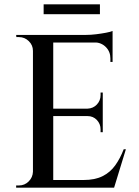

<svg xmlns="http://www.w3.org/2000/svg" viewBox="-20 -860 635 880"><path d="M224 -700V0H131V-700ZM492 -35 500 0H221V-35ZM451 -362V-328H221V-362ZM496 -700V-665H221V-700ZM557 -176 503 0H327L363 -35Q415 -35 450 -52.5Q485 -70 508 -102Q531 -134 547 -176ZM451 -330V-254H441V-267Q441 -292 424 -310Q407 -328 381 -328V-330ZM451 -436V-360H381V-362Q407 -363 424 -381Q441 -399 441 -424V-436ZM496 -668V-576H486V-592Q486 -623 465.5 -644Q445 -665 413 -666V-668ZM496 -718V-689L374 -700Q396 -700 420.5 -703Q445 -706 466 -710Q487 -714 496 -718ZM134 -73V0H54V-10Q54 -10 60.5 -10Q67 -10 67 -10Q93 -10 111.5 -28.5Q130 -47 131 -73ZM134 -627H131Q131 -653 112 -671.5Q93 -690 67 -690Q67 -690 61 -690Q55 -690 55 -690L54 -700H134ZM180 -840H438V-795H180Z"/></svg>

Font: Cinzel Medium
Style: Regular
Weight: 500
Designer: Natanael Gama
Version: Version 2.000